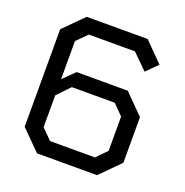

<svg xmlns="http://www.w3.org/2000/svg" viewBox="-131 -856 936 974"><g transform="rotate(20 336.5 -368.5)"><path d="M173 0 68 -105V-632L173 -737H502L603 -635L544 -576L463 -656H214L159 -601V-395L221 -456H497L601 -351V-105L497 0ZM214 -81H456L510 -136V-321L456 -376H224L159 -308V-136Z"/></g></svg>

Font: Tomorrow
Style: Regular
Weight: 400
Designer: Tony de Marco, Monica Rizzolli
Foundry: Just in Type
Version: Version 2.002